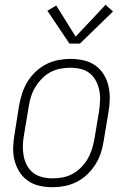

<svg xmlns="http://www.w3.org/2000/svg" viewBox="-20 -774 540 802"><path d="M200 8Q171 8 144.5 2Q118 -4 96.5 -19Q75 -34 61 -56.5Q47 -79 40.5 -105Q34 -131 35 -159Q36 -187 41 -215L60 -335Q65 -361 73 -385.5Q81 -410 95 -433Q109 -456 129.5 -475Q150 -494 173.5 -506Q197 -518 223 -523Q249 -528 274 -528Q302 -528 329 -522Q356 -516 377.5 -501Q399 -486 413 -463.5Q427 -441 433 -415Q439 -389 438.5 -361Q438 -333 433 -305L413 -185Q409 -159 401 -134.5Q393 -110 378.5 -87Q364 -64 344 -45Q324 -26 300 -14Q276 -2 250.5 3Q225 8 200 8ZM200 -29Q221 -29 242 -33Q263 -37 282.5 -47.5Q302 -58 318.5 -74.5Q335 -91 346 -110Q357 -129 363.5 -149.5Q370 -170 374 -191L394 -311Q397 -333 398 -355Q399 -377 394.5 -398Q390 -419 380 -437.5Q370 -456 354 -468.5Q338 -481 317 -486Q296 -491 273 -491Q253 -491 231.5 -487Q210 -483 190.5 -472.5Q171 -462 155 -445.5Q139 -429 127.5 -410Q116 -391 109.5 -370.5Q103 -350 100 -329L80 -209Q76 -187 75.5 -165Q75 -143 79 -122Q83 -101 93 -82.5Q103 -64 119.5 -51.5Q136 -39 157 -34Q178 -29 200 -29ZM270 -592 178 -729 215 -751 296 -621 421 -754 452 -726 314 -592Z"/></svg>

Font: Iosevka SS04 XLt Obl
Style: Regular
Weight: 200
Italic angle: -9°
Monospace: yes
Designer: Belleve Invis
Foundry: Belleve Invis
Version: Version 19.0.0; ttfautohint (v1.8.4)